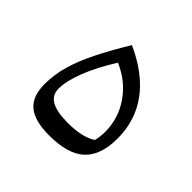

<svg xmlns="http://www.w3.org/2000/svg" viewBox="-119 -575 710 710"><g transform="rotate(45 235.5 -220.5)"><path d="M206.6 -365.1Q275.6 -335 314.8 -277.5Q354.1 -220.1 354.1 -150.4Q354.1 -125.3 348.3 -102.8Q309.8 -76.3 233 -76.3Q174.5 -76.3 146.7 -92.5Q118.9 -108.6 118.9 -141.4Q118.9 -181.7 141.5 -239.9Q164.2 -298.1 206.6 -365.1ZM217 5.2Q315 5.2 359.4 -36.5Q403.9 -78.1 403.9 -165.2Q403.9 -229 380.2 -281.7Q356.5 -334.4 310.3 -375.9Q264.1 -417.4 197 -447.5Q154.9 -377.9 126.8 -321.5Q98.6 -265.1 84.5 -215.7Q70.5 -166.2 70.5 -117Q70.5 -53.1 105.6 -23.9Q140.7 5.2 217 5.2Z"/></g></svg>

Font: Pinar-VF
Style: Regular
Weight: 300
Designer: Amin Abedi
Version: Version 3.0